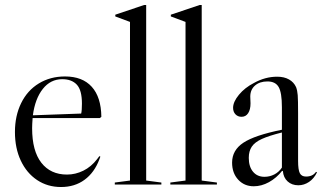

<svg xmlns="http://www.w3.org/2000/svg" viewBox="-20 -741 1300 771"><path d="M379 -114 383 -112 379 -101Q359 -48 319.5 -19Q280 10 225 10Q171 10 129 -18Q87 -46 63.5 -96Q40 -146 40 -211Q40 -276 65 -327Q90 -378 136 -406Q182 -434 241 -434Q311 -434 348.5 -392.5Q386 -351 387 -272L381 -267H111Q109 -241 109 -226Q109 -135 146 -87.5Q183 -40 249 -40Q283 -40 314.5 -55.5Q346 -71 370 -102ZM112 -278 306 -285Q309 -297 309 -325Q309 -379 288.5 -401Q268 -423 230 -423Q183 -423 152 -384Q121 -345 112 -278Z M567 -721H559L443 -682V-675L502 -653V-16L441 -8V0H628V-8L567 -16Z M790 -721H782L666 -682V-675L725 -653V-16L664 -8V0H851V-8L790 -16Z M912 -88Q912 -138 957.5 -168Q1003 -198 1112 -220V-311Q1112 -369 1099 -391.5Q1086 -414 1054 -414Q1023 -414 1004 -397.5Q985 -381 985 -353L986 -326Q986 -301 976.5 -286.5Q967 -272 950 -272Q935 -272 925.5 -282Q916 -292 916 -308Q916 -332 939.5 -360.5Q963 -389 1000 -408Q1045 -433 1093 -433Q1121 -433 1140.5 -422Q1160 -411 1169 -391Q1174 -378 1175.5 -359Q1177 -340 1177 -286V-95Q1177 -59 1184 -45.5Q1191 -32 1209 -32Q1236 -32 1249 -51L1253 -49Q1241 -24 1221 -10.5Q1201 3 1178 3Q1152 3 1135 -12.5Q1118 -28 1116 -54L1113 -55Q1090 -26 1060 -9.5Q1030 7 999 7Q961 7 936.5 -19.5Q912 -46 912 -88ZM1112 -68V-209Q1060 -196 1031.5 -183Q1003 -170 991 -152Q979 -134 979 -107Q979 -72 996 -51.5Q1013 -31 1042 -31Q1063 -31 1081.5 -40.5Q1100 -50 1112 -68Z"/></svg>

Font: Libre Caslon Display
Style: Regular
Weight: 400
Designer: Pablo Impallari, Rodrigo Fuenzalida
Foundry: Pablo Impallari, Rodrigo Fuenzalida
Version: Version 1.100; ttfautohint (v1.6) -l 8 -r 50 -G 200 -x 14 -D